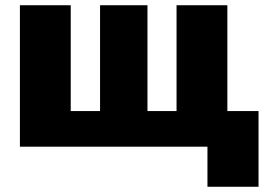

<svg xmlns="http://www.w3.org/2000/svg" viewBox="-20 -560 1043 733"><path d="M772 153V0H56V-540H250V-136H362V-540H543V-136H654V-540H848V-136H967V153Z"/></svg>

Font: Geist Black
Style: Regular
Weight: 400
Designer: Basement.studio, Andrés Briganti, Mateo Zaragoza
Foundry: Basement.studio, Vercel, Andrés Briganti, Guido Ferreyra, Mateo Zaragoza
Version: Version 1.401